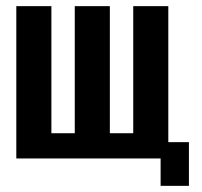

<svg xmlns="http://www.w3.org/2000/svg" viewBox="-20 -515 656 624"><path d="M502 89V0H33V-495H147V-82H223V-495H337V-82H413V-495H527V-53H594V89Z"/></svg>

Font: Alumni Sans
Style: Bold
Weight: 700
Designer: Robert E. Leuschke
Foundry: Robert E. Leuschke
Version: Version 1.018